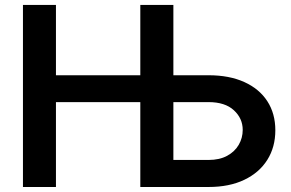

<svg xmlns="http://www.w3.org/2000/svg" viewBox="-20 -747 1164 767"><path d="M71.7 0V-727.3H203.5V-446.4H594.5V-339.1H203.5V0ZM628.2 -446.4H812.9Q896.3 -446.4 956.1 -419.2Q1016 -392 1047.9 -342.7Q1079.9 -293.3 1079.9 -226.6Q1079.9 -159.4 1047.9 -108.5Q1016 -57.5 956.1 -28.8Q896.3 0 812.9 0H540.5V-727.3H672.6V-108H812.9Q856.9 -108 887.4 -124.6Q918 -141.3 933.8 -168.7Q949.6 -196 949.6 -228Q949.6 -274.1 914.2 -306.6Q878.9 -339.1 812.9 -339.1H628.2Z"/></svg>

Font: InterMG SemiBold
Style: Regular
Weight: 600
Designer: Rasmus Andersson
Foundry: rsms
Version: Version 3.019;December 26, 2023;FontCreator 15.0.0.2955 64-b